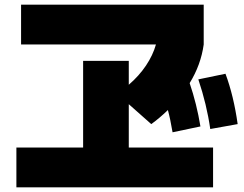

<svg xmlns="http://www.w3.org/2000/svg" viewBox="-20 -770 1040 820"><path d="M50 -140H335V-510H530V-408Q574 -446 603.5 -490Q633 -534 646 -580H70V-750H850V-580Q838 -493 790 -415Q820 -327 836 -230L717 -205Q707 -264 697 -300Q661 -265 626 -240L530 -325V-140H890V30H50ZM943 -455Q978 -361 995 -240L878 -219Q863 -324 827 -431Z"/></svg>

Font: Enso Black
Style: Regular
Weight: 900
Designer: Coji Morishita
Foundry: UNDERFOREST DESIGN
Version: Version 1.000